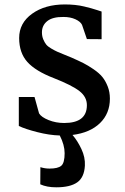

<svg xmlns="http://www.w3.org/2000/svg" viewBox="-20 -587 550 847"><path d="M63 -31.2V-159.2H132.3L152.3 -86.9Q162.1 -70.3 194.1 -57.4Q226.1 -44.4 263.2 -44.4Q363.3 -44.4 363.3 -123Q363.3 -159.7 330.3 -185.3Q297.4 -210.9 217.8 -242.2Q136.7 -273.4 100.6 -313.7Q64.5 -354 64.5 -419.4Q64.5 -485.4 121.6 -526.4Q178.7 -567.4 266.1 -567.4Q289.1 -567.4 310.8 -565.2Q332.5 -563 351.6 -558.3Q370.6 -553.7 382.3 -550.5Q394 -547.4 410.2 -542Q426.3 -536.6 428.2 -536.1V-414.1L363.3 -414.6L341.8 -477.5Q335 -491.7 312.7 -502Q290.5 -512.2 259.8 -512.2Q211.9 -512.7 188.5 -493.9Q165 -475.1 165 -444.3Q165 -427.2 170.9 -413.3Q176.8 -399.4 183.8 -390.6Q190.9 -381.8 206.3 -372.8Q221.7 -363.8 232.2 -359.1Q242.7 -354.5 263.9 -345.9Q285.2 -337.4 295.4 -333Q327.6 -318.8 347.9 -308.6Q368.2 -298.3 392.8 -281.5Q417.5 -264.6 431.4 -247.6Q445.3 -230.5 455.1 -205.8Q464.8 -181.2 464.8 -151.9Q464.8 -86.4 421.1 -43.9Q377.4 -1.5 299.8 8.3Q321.8 33.7 339.1 70.3Q356.4 106.9 354.5 143.6Q351.6 195.8 320.6 217.5Q289.6 239.3 228.5 239.3H228Q186.5 239.3 157.7 226.1L158.2 150.4Q177.7 156.7 198.2 156.7H198.7Q235.4 156.7 250.2 144.3Q265.1 131.8 265.1 88.9Q265.1 52.7 243.7 10.7Q196.8 9.3 144.3 -4.2Q91.8 -17.6 63 -31.2Z"/></svg>

Font: HaufeMerriweather
Style: Regular
Weight: 400
Designer: Eben Sorkin ( eben@eyebytes.com )
Foundry: Eben Sorkin
Version: Version 1.56